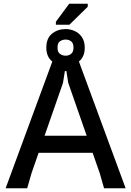

<svg xmlns="http://www.w3.org/2000/svg" viewBox="-20 -1004 700 1024"><path d="M278 -872V-888L349 -984H448V-968L350 -872ZM330 -652Q288 -652 257.5 -677Q227 -702 227 -750Q227 -800 257.5 -824.5Q288 -849 330 -849Q356 -849 379.5 -838Q403 -827 417.5 -805Q432 -783 432 -750Q432 -702 402 -677Q372 -652 330 -652ZM330 -707Q347 -707 359.5 -717Q372 -727 372 -750Q372 -774 359.5 -783.5Q347 -793 330 -793Q313 -793 299.5 -783.5Q286 -774 287 -750Q286 -727 299.5 -717Q313 -707 330 -707ZM10 0 268 -700H392L650 0H535L512 -80L344 -562L334 -625H326L316 -562L148 -80L125 0ZM135 -189V-280H524V-189Z"/></svg>

Font: AR One Sans Medium
Style: Regular
Weight: 500
Designer: Niteesh Yadav
Foundry: Niteesh Yadav
Version: Version 1.001;gftools[0.9.33]